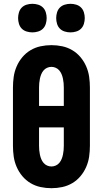

<svg xmlns="http://www.w3.org/2000/svg" viewBox="-20 -980 540 1008"><path d="M250 8Q221 8 193 2Q165 -4 140.5 -18.5Q116 -33 97.5 -55Q79 -77 67.5 -103.5Q56 -130 52 -158Q48 -186 48 -215V-520Q48 -549 52 -577Q56 -605 67.5 -631.5Q79 -658 97.5 -680Q116 -702 140.5 -716.5Q165 -731 193 -737Q221 -743 250 -743Q279 -743 307 -737Q335 -731 359.5 -716.5Q384 -702 402.5 -680Q421 -658 432.5 -631.5Q444 -605 448 -577Q452 -549 452 -520V-215Q452 -186 448 -158Q444 -130 432.5 -103.5Q421 -77 402.5 -55Q384 -33 359.5 -18.5Q335 -4 307 2Q279 8 250 8ZM315 -424V-520Q315 -532 314 -543.5Q313 -555 310.5 -567Q308 -579 303.5 -590Q299 -601 291.5 -610Q284 -619 273 -624Q262 -629 250 -629Q238 -629 227 -624Q216 -619 208.5 -610Q201 -601 196.5 -590Q192 -579 189.5 -567Q187 -555 186 -543.5Q185 -532 185 -520V-424ZM250 -106Q262 -106 273 -111Q284 -116 291.5 -125Q299 -134 303.5 -145Q308 -156 310.5 -168Q313 -180 314 -191.5Q315 -203 315 -215V-311H185V-215Q185 -203 186 -191.5Q187 -180 189.5 -168Q192 -156 196.5 -145Q201 -134 208.5 -125Q216 -116 227 -111Q238 -106 250 -106ZM350 -810Q335 -810 320 -814.5Q305 -819 294.5 -829.5Q284 -840 279.5 -855Q275 -870 275 -885Q275 -900 279.5 -915Q284 -930 294.5 -940.5Q305 -951 320 -955.5Q335 -960 350 -960Q365 -960 380 -955.5Q395 -951 405.5 -940.5Q416 -930 420.5 -915Q425 -900 425 -885Q425 -870 420.5 -855Q416 -840 405.5 -829.5Q395 -819 380 -814.5Q365 -810 350 -810ZM150 -810Q135 -810 120 -814.5Q105 -819 94.5 -829.5Q84 -840 79.5 -855Q75 -870 75 -885Q75 -900 79.5 -915Q84 -930 94.5 -940.5Q105 -951 120 -955.5Q135 -960 150 -960Q165 -960 180 -955.5Q195 -951 205.5 -940.5Q216 -930 220.5 -915Q225 -900 225 -885Q225 -870 220.5 -855Q216 -840 205.5 -829.5Q195 -819 180 -814.5Q165 -810 150 -810Z"/></svg>

Font: Iosevka Heavy
Style: Regular
Weight: 900
Monospace: yes
Designer: Belleve Invis
Foundry: Belleve Invis
Version: Version 32.5.0; ttfautohint (v1.8.4)